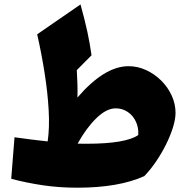

<svg xmlns="http://www.w3.org/2000/svg" viewBox="-20 -851 861 885"><path d="M572.3 -545.9Q614.3 -545.9 653.1 -528.1Q691.9 -510.3 722.7 -480Q753.4 -449.7 771.2 -411.1Q789.1 -372.6 789.1 -330.6Q789.1 -301.8 777.3 -263.9Q765.6 -226.1 745.4 -185.3Q725.1 -144.5 699.2 -106.4Q673.3 -68.4 645 -39.1Q526.4 14.2 336.4 14.2Q252.4 14.2 177 2.9Q101.6 -8.3 31.7 -26.9L46.9 -218.3Q86.9 -212.4 125.2 -207.8Q163.6 -203.1 199.7 -199.2Q209 -262.7 204.3 -344Q199.7 -425.3 185.5 -515.1Q171.4 -605 151.4 -692.9L351.1 -830.6Q371.6 -756.3 382.8 -704.1Q394 -651.9 401.9 -596.2L334 -527.8Q335.9 -495.1 336.9 -462.9Q337.9 -430.7 336.9 -401.4Q461.4 -545.9 572.3 -545.9ZM513.2 -351.6Q470.7 -351.6 424.1 -306.2Q377.4 -260.7 337.9 -189Q349.6 -188.5 361.3 -188.5Q373 -188.5 384.3 -188.5Q468.8 -188.5 528.6 -198.5Q588.4 -208.5 617.2 -228.5Q619.6 -262.2 606.4 -290.3Q593.3 -318.4 568.8 -335Q544.4 -351.6 513.2 -351.6Z"/></svg>

Font: Pinar DS4-ExtraBold
Style: Regular
Weight: 800
Designer: Amin Abedi
Version: Version 2.000